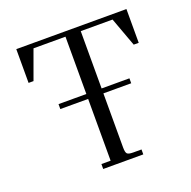

<svg xmlns="http://www.w3.org/2000/svg" viewBox="-125 -825 941 947"><g transform="rotate(-20 345.5 -351.0)"><path d="M58.1 -524.9V-702.1H636.2V-524.9H609.9L554.2 -676.8H387.2V-376H533.2V-350.1H387.2V-65.9Q387.2 -40.5 394.3 -33.2Q401.4 -25.9 425.8 -25.9H469.2V0H258.8V-25.9H307.1V-350.1H161.1V-376H307.1V-676.8H139.2L84 -524.9Z"/></g></svg>

Font: Dihjauti
Style: Regular
Weight: 400
Designer: T. Christopher White
Version: Version 3.0.0